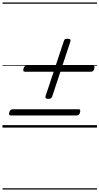

<svg xmlns="http://www.w3.org/2000/svg" viewBox="-20 -1030 803 1550"><path d="M372 -232Q355 -232 350 -237.5Q345 -243 348 -255L495 -697Q498 -710 504.5 -713.5Q511 -717 524 -717Q541 -717 546.5 -712Q552 -707 548 -694L402 -253Q398 -242 392 -237Q386 -232 372 -232ZM67 -98Q57 -98 54 -104Q51 -110 55 -124Q62 -148 82 -148H614Q625 -148 627 -141.5Q629 -135 626 -122Q619 -98 600 -98ZM182 -451Q172 -451 169 -457Q166 -463 170 -477Q177 -501 197 -501H729Q740 -501 742 -494.5Q744 -488 741 -475Q734 -451 715 -451ZM0 490H763V500H0ZM0 -20H763V0H0ZM0 -505H763V-500H0ZM0 -1010H763V-1000H0Z"/></svg>

Font: Playwrite BE VLG Guides
Style: Regular
Weight: 400
Designer: Veronika Burian, José Scaglione
Foundry: TypeTogether
Version: Version 1.003